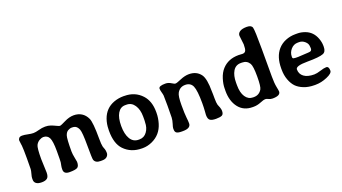

<svg xmlns="http://www.w3.org/2000/svg" viewBox="-58 -1245 3192 1790"><g transform="rotate(-20 1538.0 -349.5)"><path d="M57.6 -57.1V-74.7Q57.6 -85.9 65.4 -113.8Q73.2 -141.6 74.2 -157.5Q75.2 -173.3 75.2 -265.6Q75.2 -357.9 71.8 -391.1L69.3 -407.7Q64.9 -434.6 64.9 -445.8Q64.9 -457 74.2 -467.8Q83.5 -478.5 105.2 -478.5Q127 -478.5 159.7 -471.4Q192.4 -464.4 214.1 -464.4Q235.8 -464.4 270.3 -474.1Q304.7 -483.9 335.2 -483.9Q365.7 -483.9 389.4 -475.3Q413.1 -466.8 437.3 -454.8Q461.4 -442.9 470 -442.9Q478.5 -442.9 527.8 -467.5Q577.1 -492.2 621.3 -492.2Q665.5 -492.2 699 -471.4Q732.4 -450.7 751.7 -409.2Q771 -367.7 771 -207.5Q771 -149.4 776.4 -127.4L781.7 -110.8L787.6 -95.7Q793 -78.1 793 -57.1Q793 -36.1 776.9 -20.8Q760.7 -5.4 729 -5.4H711.4Q662.6 -5.4 650.4 -40.5Q645.5 -54.7 645.5 -184.3Q645.5 -314 633.1 -344.7Q620.6 -375.5 599.1 -385.3Q587.4 -390.6 567.1 -390.6Q546.9 -390.6 527.1 -378.9Q507.3 -367.2 497.6 -337.4Q487.8 -307.6 487.8 -182.1Q487.8 -156.2 495.8 -117.7Q503.9 -79.1 503.9 -73.2Q503.9 -30.8 483.9 -18.8Q463.9 -6.8 406.7 -6.8Q349.6 -6.8 349.6 -51.3L350.1 -69.8L352.5 -87.4L358.9 -121.6Q360.8 -136.2 360.8 -233.4Q360.8 -330.6 343.5 -364.5Q326.2 -398.4 284.7 -398.4Q270 -398.4 247.3 -386Q224.6 -373.5 211.4 -348.1Q198.2 -322.8 198.2 -211.4L203.1 -77.6Q203.1 -36.6 185.3 -21.5Q167.5 -6.3 130.6 -6.3Q93.8 -6.3 75.7 -20Q57.6 -33.7 57.6 -57.1Z M1113.8 -70.8H1123.5Q1168.9 -70.8 1197.3 -109.6Q1225.6 -148.4 1225.6 -203.6L1226.6 -213.9L1227.1 -229V-260.7Q1227.1 -328.6 1197.8 -372.6Q1168.5 -416.5 1119.6 -416.5H1105Q1058.1 -416.5 1031.2 -371.8Q1004.4 -327.1 1004.4 -246.1Q1004.4 -165 1032.7 -117.9Q1061 -70.8 1113.8 -70.8ZM1125 16.1H1116.2Q1008.3 16.1 940.4 -54.7Q882.3 -115.7 882.3 -240.2V-249L882.8 -257.8Q883.3 -310.1 899.9 -357.4Q933.1 -450.7 1023.4 -483.9Q1068.8 -500.5 1119.6 -500.5L1128.4 -500Q1232.9 -500 1299.3 -427.7Q1356 -365.7 1356 -258.8V-250Q1356 -198.2 1340.3 -146.5Q1310.5 -46.9 1217.8 -4.9Q1170.9 16.1 1125 16.1Z M1761.7 -484.9Q1837.9 -484.9 1877.9 -429.7Q1909.2 -385.7 1909.2 -260.7L1910.2 -232.4L1910.6 -190.4Q1910.6 -146 1916.5 -125.5L1929.2 -93.8Q1936.5 -73.2 1936.5 -58.6Q1936.5 -24.4 1918 -15.6Q1899.4 -6.8 1858.9 -6.8Q1818.4 -6.8 1800.3 -19.8Q1782.2 -32.7 1782.2 -72.8Q1782.2 -76.7 1784.9 -110.8Q1787.6 -145 1787.6 -187.5Q1787.6 -313.5 1768.1 -358.2Q1748.5 -402.8 1695.1 -402.8Q1641.6 -402.8 1615.2 -355Q1599.1 -326.2 1599.1 -237.5Q1599.1 -148.9 1603.5 -113.8Q1607.9 -78.1 1607.9 -53.7Q1607.9 -4.9 1530.3 -4.9H1517.1Q1482.4 -4.9 1467.5 -14.4Q1452.6 -23.9 1452.6 -49.3V-62Q1452.6 -70.8 1462.4 -101.3Q1472.2 -131.8 1473.6 -159.4Q1475.1 -187 1475.1 -275.9Q1475.1 -364.7 1473.6 -378.2Q1472.2 -391.6 1465.8 -413.8Q1459.5 -436 1459.5 -450.7Q1459.5 -477.5 1524.4 -477.5Q1555.7 -477.5 1580.3 -461.4Q1605 -445.3 1617.2 -445.3Q1629.4 -445.3 1675.5 -465.1Q1721.7 -484.9 1761.7 -484.9Z M2148.9 -260.3V-233.9Q2148.9 -160.2 2176.8 -118.4Q2204.6 -76.7 2251 -76.7H2259.8Q2312 -76.7 2339.4 -122.1Q2354 -146.5 2354 -245.6V-250.5Q2354 -349.6 2337.4 -377.4Q2313.5 -417 2265.1 -417H2252Q2201.2 -417 2175 -373.5Q2148.9 -330.1 2148.9 -260.3ZM2498 -45.9Q2498 -4.4 2419.9 -4.4Q2399.4 -4.4 2381.8 -13.4Q2364.3 -22.5 2350.3 -22.5Q2336.4 -22.5 2299.6 -7.6Q2262.7 7.3 2228 7.3H2216.8Q2128.4 7.3 2079.1 -56.2Q2029.8 -119.6 2029.8 -221.7L2030.3 -233.9V-246.6Q2030.3 -288.1 2046.4 -339.8Q2063 -392.6 2094.2 -426.8Q2155.3 -493.7 2257.8 -493.7H2259.3L2296.9 -491.7Q2320.8 -491.7 2329.6 -508.5Q2338.4 -525.4 2338.4 -570.8L2328.1 -660.6Q2328.1 -685.1 2351.3 -700Q2374.5 -714.8 2419.7 -714.8Q2464.8 -714.8 2473.4 -687.5Q2481.9 -660.2 2481.9 -473.6V-198.7Q2481.9 -133.3 2490 -93.8Q2498 -54.2 2498 -45.9Z M2913.6 -321.8V-324.7L2913.1 -327.6V-333Q2912.1 -338.9 2912.1 -341.3Q2912.1 -369.6 2886.7 -391.8Q2861.3 -414.1 2831.5 -414.1H2816.9Q2775.9 -414.1 2748 -382.3Q2720.2 -350.6 2720.2 -311.5V-303.7Q2720.2 -289.1 2739.3 -289.1L2751.5 -287.6H2782.2L2784.7 -288.1L2874 -293L2884.3 -293.9Q2913.6 -293.9 2913.6 -321.8ZM2724.1 -181.6Q2724.1 -135.3 2759.8 -108.9Q2795.4 -82.5 2861.3 -82.5Q2886.7 -82.5 2925.8 -95.2Q2964.8 -107.9 2986.8 -107.9Q3013.7 -107.9 3013.7 -64.9Q3013.7 -37.6 2954.8 -12.7Q2896 12.2 2840.8 12.2H2829.6Q2769.5 12.2 2723.9 -6.1Q2678.2 -24.4 2651.4 -52.2Q2624.5 -80.1 2607.2 -126.5Q2589.8 -172.9 2589.8 -229.5V-241.2Q2589.8 -356.4 2647.9 -422.9Q2678.7 -458 2724.6 -476.8Q2770.5 -495.6 2821.3 -495.6H2844.2Q2878.9 -495.6 2916.5 -481.9Q2989.3 -455.6 3017.6 -378.4Q3031.7 -339.8 3031.7 -305.7V-294.9Q3031.7 -245.6 2999.5 -232.9Q2959 -216.8 2841.6 -216.8Q2724.1 -216.8 2724.1 -181.6Z"/></g></svg>

Font: Averia Libre
Style: Bold
Weight: 700
Version: Version 1.002